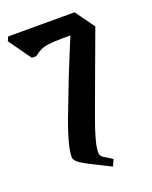

<svg xmlns="http://www.w3.org/2000/svg" viewBox="-133 -708 618 783"><g transform="rotate(-20 176.0 -316.5)"><path d="M220 6Q161 -23 129.5 -39.5Q98 -56 86.5 -66.5Q75 -77 75 -88Q75 -138 122 -260L178 -405Q195 -447 211.5 -487.5Q228 -528 240 -556H207Q168 -556 145.5 -553Q123 -550 109 -543Q95 -536 80 -524H61L-8 -621L0 -639H288L348 -556Q335 -522 320.5 -481.5Q306 -441 283 -380L223 -217Q201 -157 193 -126.5Q185 -96 184 -84.5Q183 -73 183 -69Q183 -52 198 -44Q213 -36 233 -22Z"/></g></svg>

Font: Jaini
Style: Regular
Weight: 400
Designer: Maithili Shingre, Girish Dalvi (Devanagari), Taresh Vohra (Latin)
Foundry: Ek Type
Version: Version 2.000; ttfautohint (v1.8.4.7-5d5b)